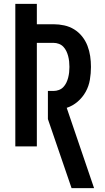

<svg xmlns="http://www.w3.org/2000/svg" viewBox="-20 -755 540 990"><path d="M349 215 227 -141V-286H256Q270 -286 283.5 -291Q297 -296 306.5 -306Q316 -316 322 -328.5Q328 -341 331.5 -354.5Q335 -368 336.5 -382Q338 -396 338 -410Q338 -424 336.5 -438Q335 -452 331.5 -465.5Q328 -479 322 -491.5Q316 -504 306.5 -514Q297 -524 283.5 -529Q270 -534 256 -534H170V0H59V-735H170V-630H256Q284 -630 311.5 -624Q339 -618 362.5 -603.5Q386 -589 403.5 -567Q421 -545 431 -519Q441 -493 445 -465.5Q449 -438 449 -410Q449 -377 443.5 -344Q438 -311 422 -282Q406 -253 380.5 -231Q355 -209 324 -199L465 215Z"/></svg>

Font: Moesevka
Style: Bold
Weight: 700
Monospace: yes
Designer: Belleve Invis
Foundry: Belleve Invis
Version: Version 32.5.0; ttfautohint (v1.8.4)